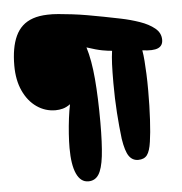

<svg xmlns="http://www.w3.org/2000/svg" viewBox="-55 -792 844 891"><g transform="rotate(-5 367.5 -346.5)"><path d="M321 47Q285 47 266 5.5Q247 -36 247 -115Q247 -145 249.5 -181Q252 -217 256.5 -253Q261 -289 267 -317Q249 -304 232 -299.5Q215 -295 198 -295Q150 -295 110.5 -322.5Q71 -350 48 -400Q25 -450 25 -518Q25 -559 31 -593.5Q37 -628 49.5 -655Q62 -682 82 -700.5Q102 -719 131 -729Q160 -739 199 -740Q221 -741 249.5 -738.5Q278 -736 312 -732Q346 -728 383.5 -721.5Q421 -715 459.5 -707.5Q498 -700 537 -692Q581 -683 623 -668.5Q665 -654 692 -632Q719 -610 719 -578Q719 -550 696 -540Q673 -530 623 -537Q627 -514 629 -487Q631 -460 632.5 -426Q634 -392 634 -347Q634 -276 630.5 -213Q627 -150 621 -111Q615 -68 601.5 -50Q588 -32 560 -32Q533 -32 517 -55Q501 -78 492 -136Q485 -193 480.5 -259Q476 -325 476 -397Q476 -450 477.5 -485Q479 -520 483 -547Q466 -548 438.5 -553Q411 -558 366 -573Q385 -512 392.5 -423.5Q400 -335 400 -222Q400 -123 393 -64Q386 -5 369 21Q352 47 321 47Z"/></g></svg>

Font: DynaPuff Condensed
Style: Regular
Weight: 400
Width: 3
Designer: Toshi Omagari, Jennifer Daniel
Foundry: Google Fonts
Version: Version 2.000